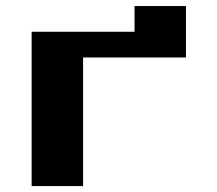

<svg xmlns="http://www.w3.org/2000/svg" viewBox="-20 -628 734 648"><path d="M260.4 0H86.8V-520.8H434V-607.6H607.6V-434H260.4Z"/></svg>

Font: 8-bit Operator+ 8
Style: Bold
Weight: 700
Designer: GrandChaos9000
Version: Version 1.3.0 - August 1, 2014